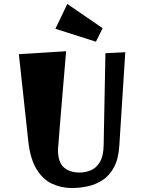

<svg xmlns="http://www.w3.org/2000/svg" viewBox="-20 -923 736 967"><path d="M342 24Q288 24 241.5 2Q195 -20 164 -71Q133 -122 123 -207L75 -650L313 -665Q301 -520 293 -428Q285 -336 281 -283.5Q277 -231 275 -207.5Q273 -184 272.5 -177Q272 -170 272 -168Q272 -106 301.5 -80Q331 -54 381 -54Q409 -54 436.5 -65Q464 -76 482.5 -106Q501 -136 502 -191L511 -655L611 -660L581 -190Q577 -123 554 -80.5Q531 -38 496 -15.5Q461 7 421 15.5Q381 24 342 24ZM463 -713 259 -778 319 -903 497 -781Z"/></svg>

Font: Joti One
Style: Regular
Weight: 400
Designer: Eduardo Rodriguez Tunni
Foundry: Eduardo Rodriguez Tunni
Version: Version 1.002; ttfautohint (v1.8.4.7-5d5b);gftools[0.9.24]